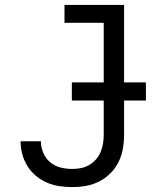

<svg xmlns="http://www.w3.org/2000/svg" viewBox="-20 -755 640 783"><path d="M274 8Q248 8 221.5 4Q195 0 171 -10.5Q147 -21 126.5 -38Q106 -55 92 -77.5Q78 -100 71 -125.5Q64 -151 64 -178Q64 -178 64 -178.5Q64 -179 64 -179H147Q147 -179 147 -178.5Q147 -178 147 -178Q147 -154 156.5 -131.5Q166 -109 184.5 -93.5Q203 -78 226.5 -72Q250 -66 274 -66Q292 -66 310 -69.5Q328 -73 343.5 -82Q359 -91 371 -104.5Q383 -118 390 -134.5Q397 -151 400 -169Q403 -187 403 -205V-662H243V-735H486V-205Q486 -176 481 -148Q476 -120 463.5 -94.5Q451 -69 430.5 -48.5Q410 -28 384.5 -15Q359 -2 331 3Q303 8 274 8ZM273 -345V-419H575V-345Z"/></svg>

Font: Iosevka SS04 Extended
Style: Regular
Weight: 400
Width: 7
Monospace: yes
Designer: Belleve Invis
Foundry: Belleve Invis
Version: Version 19.0.0; ttfautohint (v1.8.4)